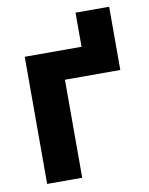

<svg xmlns="http://www.w3.org/2000/svg" viewBox="-77 -720 601 777"><g transform="rotate(-10 223.0 -331.5)"><path d="M287.1 -522.5V-662.6H425.3V-522.5ZM425.3 -522.5V-402.8H197.8V0H53.7V-522.5Z"/></g></svg>

Font: Inter 28pt
Style: Bold
Weight: 700
Designer: Rasmus Andersson
Foundry: rsms
Version: Version 4.001;git-66647c0bb